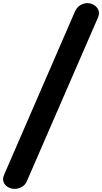

<svg xmlns="http://www.w3.org/2000/svg" viewBox="-97 -1052 654 1228"><path d="M529.5 -939.5 74.5 107.5Q63.5 132.5 41.2 144.2Q19 156 -3 156Q-27 156 -46.8 144.2Q-66.5 132.5 -74.2 112.2Q-82 92 -71 66.5L382 -977.5Q395 -1006 417 -1019Q439 -1032 462 -1032Q484.5 -1032 504.2 -1020Q524 -1008 532.5 -987Q541 -966 529.5 -939.5Z"/></svg>

Font: Edu QLD Hand
Style: Regular
Weight: 400
Designer: Tina and Corey Anderson, Eben Sorkin
Foundry: Sorkin Type Co.
Version: Version 2.000